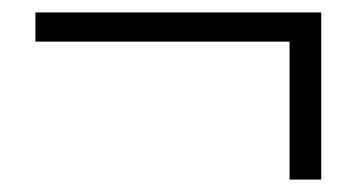

<svg xmlns="http://www.w3.org/2000/svg" viewBox="-20 -409 575 309"><path d="M446 -120H497V-389H37V-342H446Z"/></svg>

Font: Genne Gothic Light
Style: Regular
Weight: 300
Designer: Ryoko NISHIZUKA (kana & ideographs); Paul D. Hunt (Latin, Greek & Cyrillic); Wenlong ZHANG (bopomofo); Sandoll Communica
Foundry: Adobe Systems Incorporated
Version: Version 1.004;PS 1.004;hotconv 16.6.51;makeotf.lib2.5.65220